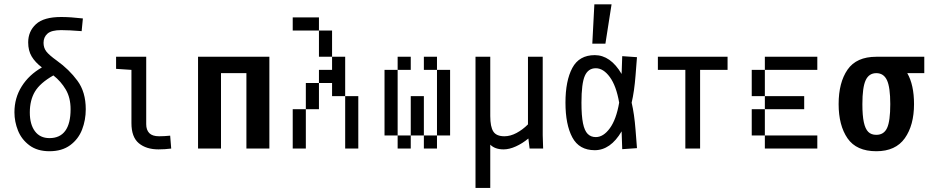

<svg xmlns="http://www.w3.org/2000/svg" viewBox="-20 -708 4425 915"><path d="M215.8 12.7Q158.2 12.7 120.6 -15.1Q83 -43 65.9 -85.4Q48.8 -127.9 48.8 -172.9Q48.8 -241.2 83.5 -296.4Q118.2 -351.6 179.7 -386.7Q147.5 -411.1 130.9 -439Q114.3 -466.8 114.3 -505.9Q114.3 -558.6 151.4 -592.8Q188.5 -627 271.5 -627Q315.4 -627 375 -620.1L369.1 -559.6Q307.6 -564.5 271.5 -564.5Q225.6 -564.5 206.5 -547.9Q187.5 -531.2 187.5 -503.9Q187.5 -480.5 200.2 -463.4Q212.9 -446.3 251 -418.9Q309.6 -377 349.1 -323.2Q388.7 -269.5 388.7 -187.5Q388.7 -135.7 371.1 -90.3Q353.5 -44.9 314.5 -16.1Q275.4 12.7 215.8 12.7ZM215.8 -49.8Q265.6 -49.8 291 -84.5Q316.4 -119.1 316.4 -187.5Q316.4 -242.2 293.5 -281.2Q270.5 -320.3 234.4 -348.6Q170.9 -312.5 146.5 -271.5Q122.1 -230.5 122.1 -171.9Q122.1 -115.2 146.5 -82.5Q170.9 -49.8 215.8 -49.8Z M676.8 -437.5V-116.2Q676.8 -88.9 691.4 -73.7Q706.1 -58.6 738.3 -58.6Q761.7 -58.6 791 -61.5L795.9 0Q765.6 3.9 735.4 3.9Q676.8 3.9 641.6 -25.4Q606.4 -54.7 606.4 -121.1V-375L533.2 -379.9V-437.5Z M1154.3 0V-359.4H1033.2V0H923.8V-437.5H1263.7V0Z M1437.5 -62.5V0H1375V-62.5ZM1437.5 -125V-62.5H1375V-125ZM1437.5 -187.5V-125H1375V-187.5ZM1500 -312.5V-250H1437.5V-312.5ZM1687.5 -125V-62.5H1625V-125ZM1687.5 -187.5V-125H1625V-187.5ZM1687.5 -250V-187.5H1625V-250ZM1625 -312.5V-250H1562.5V-312.5ZM1625 -375V-312.5H1562.5V-375ZM1437.5 -625V-562.5H1375V-625ZM1625 -437.5V-375H1562.5V-437.5ZM1562.5 -562.5V-500H1500V-562.5ZM1500 -625V-562.5H1437.5V-625ZM1562.5 -500V-437.5H1500V-500ZM1562.5 -375V-312.5H1500V-375ZM1500 -250V-187.5H1437.5V-250ZM1687.5 -62.5V0H1625V-62.5Z M1875 -125V-62.5H1812.5V-125ZM1875 -187.5V-125H1812.5V-187.5ZM1875 -250V-187.5H1812.5V-250ZM1875 -312.5V-250H1812.5V-312.5ZM1937.5 -62.5V0H1875V-62.5ZM2000 -125V-62.5H1937.5V-125ZM2000 -187.5V-125H1937.5V-187.5ZM2000 -250V-187.5H1937.5V-250ZM2125 -312.5V-250H2062.5V-312.5ZM2125 -250V-187.5H2062.5V-250ZM2125 -187.5V-125H2062.5V-187.5ZM2062.5 -62.5V0H2000V-62.5ZM2125 -125V-62.5H2062.5V-125ZM2062.5 -437.5V-375H2000V-437.5ZM1937.5 -437.5V-375H1875V-437.5ZM2125 -375V-312.5H2062.5V-375ZM1875 -375V-312.5H1812.5V-375Z M2503.9 0 2498 -47.9Q2469.7 -24.4 2438.5 -10.3Q2407.2 3.9 2379.9 3.9Q2338.9 3.9 2316.4 -18.6V187.5H2246.1V-437.5H2316.4V-155.3Q2316.4 -103.5 2331.1 -81.1Q2345.7 -58.6 2383.8 -58.6Q2412.1 -58.6 2441.4 -74.2Q2470.7 -89.8 2496.1 -115.2V-437.5H2566.4V-63.5L2568.4 0Z M2814.5 7.8Q2740.2 7.8 2707.5 -53.2Q2674.8 -114.3 2674.8 -218.8Q2674.8 -323.2 2707.5 -384.3Q2740.2 -445.3 2814.5 -445.3Q2851.6 -445.3 2883.8 -422.9Q2916 -400.4 2942.4 -355.5L2945.3 -440.4L3015.6 -435.5L3008.8 -348.6Q3002.9 -272.5 2990.2 -218.8Q3002.9 -165 3008.8 -88.9L3015.6 -2L2945.3 2.9L2942.4 -82Q2916 -37.1 2883.8 -14.6Q2851.6 7.8 2814.5 7.8ZM2819.3 -54.7Q2855.5 -54.7 2886.2 -96.7Q2917 -138.7 2930.7 -218.8Q2917 -298.8 2886.2 -340.8Q2855.5 -382.8 2819.3 -382.8Q2783.2 -382.8 2767.1 -346.7Q2751 -310.5 2751 -218.8Q2751 -156.2 2758.3 -120.6Q2765.6 -85 2780.8 -69.8Q2795.9 -54.7 2819.3 -54.7ZM2894.5 -687.5 2865.2 -500H2802.7L2812.5 -687.5Z M3316.4 -375V0H3246.1V-375H3115.2V-437.5H3447.3V-375Z M3812.5 -62.5V0H3750V-62.5ZM3750 -62.5V0H3687.5V-62.5ZM3687.5 -62.5V0H3625V-62.5ZM3625 -125V-62.5H3562.5V-125ZM3625 -187.5V-125H3562.5V-187.5ZM3625 -312.5V-250H3562.5V-312.5ZM3625 -375V-312.5H3562.5V-375ZM3687.5 -437.5V-375H3625V-437.5ZM3750 -437.5V-375H3687.5V-437.5ZM3812.5 -437.5V-375H3750V-437.5ZM3687.5 -250V-187.5H3625V-250ZM3750 -250V-187.5H3687.5V-250ZM3812.5 -250V-187.5H3750V-250ZM3875 -437.5V-375H3812.5V-437.5ZM3875 -62.5V0H3812.5V-62.5Z M4156.2 12.7Q4061.5 12.7 4019 -48.8Q3976.6 -110.4 3976.6 -211.9Q3976.6 -314.5 4019 -376Q4061.5 -437.5 4156.2 -437.5H4384.8V-359.4H4303.7Q4335.9 -303.7 4335.9 -211.9Q4335.9 -111.3 4292 -49.3Q4248 12.7 4156.2 12.7ZM4156.2 -65.4Q4192.4 -65.4 4207.5 -98.1Q4222.7 -130.9 4222.7 -211.9Q4222.7 -292 4207 -325.7Q4191.4 -359.4 4156.2 -359.4Q4121.1 -359.4 4105.5 -325.7Q4089.8 -292 4089.8 -211.9Q4089.8 -157.2 4096.7 -125.5Q4103.5 -93.8 4117.7 -79.6Q4131.8 -65.4 4156.2 -65.4Z"/></svg>

Font: Sudo Variable
Style: Regular
Weight: 400
Monospace: yes
Designer: Jens Kutilek
Foundry: Jens Kutilek
Version: Version 0.040